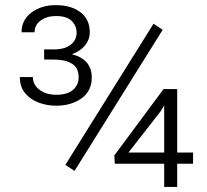

<svg xmlns="http://www.w3.org/2000/svg" viewBox="-20 -736 816 756"><path d="M620.6 -618.7 273.4 -63 237.3 -86.9 584.5 -642.6ZM740.2 -135.3V-91.3H677.7V0H626.5V-91.3H432.1L430.2 -124L624 -385.3H677.7V-135.3ZM485.8 -135.3H626.5V-320.8L611.8 -296.9ZM153.8 -501.5V-541.5H191.9Q236.3 -541.5 259 -560.3Q281.7 -579.1 281.7 -606.9Q281.7 -634.3 262.2 -653.6Q242.7 -672.9 200.2 -672.9Q164.6 -672.9 140.4 -655.5Q116.2 -638.2 116.2 -608.9H64.9Q64.9 -657.7 104 -686.8Q143.1 -715.8 199.2 -715.8Q259.8 -715.8 296.6 -688Q333.5 -660.2 333.5 -607.9Q333.5 -580.6 315.2 -557.6Q296.9 -534.7 263.2 -522.5Q341.3 -502.4 341.3 -430.7Q341.3 -377.9 301.3 -348.9Q261.2 -319.8 200.7 -319.8Q165.5 -319.8 132.8 -331.8Q100.1 -343.8 79.1 -368.9Q58.1 -394 58.1 -432.6H109.4Q109.4 -402.3 135.5 -382.6Q161.6 -362.8 202.1 -362.8Q244.1 -362.8 266.8 -381.6Q289.6 -400.4 289.6 -432.1Q289.6 -469.7 262.7 -485.6Q235.8 -501.5 191.9 -501.5Z"/></svg>

Font: Vazirmatn RD ExtraLight
Style: Regular
Weight: 200
Designer: Saber Rastikerdar
Foundry: Saber Rastikerdar
Version: Version 32.102